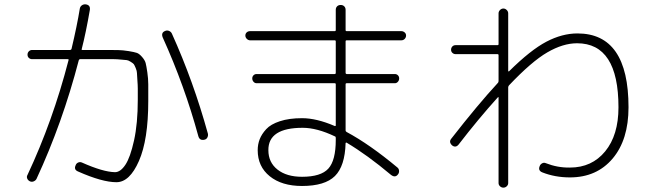

<svg xmlns="http://www.w3.org/2000/svg" viewBox="-20 -823 3040 896"><path d="M108.4 -6.8Q226.6 -258.8 299.8 -542Q301.8 -546.9 295.9 -546.9H129.9Q121.1 -546.9 114.7 -552.7Q108.4 -558.6 108.4 -567.9Q108.4 -577.1 114.7 -583.5Q121.1 -589.8 129.9 -589.8H306.6Q311.5 -589.8 313.5 -593.8Q339.8 -704.1 352.5 -783.2Q354.5 -793 362.3 -798.3Q370.1 -803.7 379.9 -802.7Q402.3 -799.8 399.4 -777.3Q380.9 -669.9 361.3 -593.8Q359.4 -589.8 365.2 -589.8H462.9Q506.8 -589.8 530.3 -589.4Q553.7 -588.9 580.6 -584.5Q607.4 -580.1 618.7 -576.2Q629.9 -572.3 643.1 -557.1Q656.2 -542 659.7 -528.8Q663.1 -515.6 667.5 -485.8Q671.9 -456.1 671.9 -429.2Q671.9 -402.3 671.9 -351.6Q671.9 -170.9 628.4 -71.8Q585 27.3 523.4 27.3Q457 27.3 344.7 -22.5Q323.2 -31.2 333 -51.8Q335.9 -60.5 344.7 -64.5Q353.5 -68.4 362.3 -64.5Q460.9 -20.5 516.6 -19.5Q542 -19.5 564.9 -53.7Q587.9 -87.9 605.5 -167.5Q623 -247.1 623 -357.4Q623 -393.6 623 -409.2Q623 -424.8 621.1 -449.2Q619.1 -473.6 619.1 -482.4Q619.1 -491.2 613.3 -505.4Q607.4 -519.5 604.5 -523.4Q601.6 -527.3 589.8 -534.7Q578.1 -542 571.3 -542.5Q564.5 -543 544.9 -544.9Q525.4 -546.9 512.2 -546.9Q499 -546.9 469.7 -546.9H353.5Q349.6 -546.9 347.7 -542Q271.5 -249 150.4 11.7Q146.5 19.5 137.2 23.4Q127.9 27.3 119.1 22.9Q110.4 18.6 106.9 9.8Q103.5 1 108.4 -6.8ZM905.3 -188.5Q841.8 -421.9 739.3 -648.4Q730.5 -670.9 751 -678.7Q759.8 -682.6 769 -678.7Q778.3 -674.8 782.2 -666Q882.8 -443.4 950.2 -199.2Q952.1 -190.4 947.8 -181.6Q943.4 -172.9 933.6 -170.9Q911.1 -166 905.3 -188.5Z M1546.9 -169.9V-179.7Q1546.9 -185.5 1543 -186.5Q1459 -226.6 1392.6 -226.6Q1231.4 -226.6 1232.4 -122.1Q1232.4 -65.4 1274.9 -31.7Q1317.4 2 1389.6 2Q1477.5 2 1512.2 -36.1Q1546.9 -74.2 1546.9 -169.9ZM1147.5 -634.8Q1138.7 -634.8 1131.8 -641.6Q1125 -648.4 1125 -657.2Q1125 -666 1131.3 -671.9Q1137.7 -677.7 1147.5 -677.7H1542Q1546.9 -677.7 1546.9 -682.6V-777.3Q1546.9 -787.1 1553.2 -793.5Q1559.6 -799.8 1569.8 -799.8Q1580.1 -799.8 1586.4 -793.5Q1592.8 -787.1 1592.8 -777.3V-682.6Q1592.8 -677.7 1597.7 -677.7H1852.5Q1861.3 -677.7 1868.2 -671.9Q1875 -666 1875 -657.2Q1875 -648.4 1868.7 -641.6Q1862.3 -634.8 1852.5 -634.8H1597.7Q1592.8 -634.8 1592.8 -629.9V-483.4Q1592.8 -478.5 1597.7 -477.5H1822.3Q1831.1 -477.5 1836.9 -471.7Q1842.8 -465.8 1842.8 -457Q1842.8 -448.2 1836.9 -441.4Q1831.1 -434.6 1822.3 -434.6H1597.7Q1592.8 -434.6 1592.8 -429.7V-213.9Q1592.8 -210 1597.7 -207Q1705.1 -149.4 1835 -41Q1841.8 -35.2 1842.3 -25.4Q1842.8 -15.6 1836.9 -8.8Q1824.2 7.8 1804.7 -6.8Q1694.3 -99.6 1597.7 -157.2Q1595.7 -158.2 1594.2 -157.2Q1592.8 -156.2 1592.8 -155.3Q1589.8 -47.9 1543 -1.5Q1496.1 44.9 1389.6 44.9Q1294.9 44.9 1238.8 -0.5Q1182.6 -45.9 1182.6 -122.1Q1182.6 -149.4 1191.9 -173.3Q1201.2 -197.3 1222.2 -220.2Q1243.2 -243.2 1286.1 -257.3Q1329.1 -271.5 1389.6 -271.5Q1457 -271.5 1541 -235.4Q1542 -234.4 1544.4 -234.9Q1546.9 -235.4 1546.9 -237.3V-429.7Q1546.9 -434.6 1542 -434.6H1177.7Q1168.9 -434.6 1163.1 -441.4Q1157.2 -448.2 1157.2 -457Q1157.2 -465.8 1163.1 -471.7Q1168.9 -477.5 1177.7 -477.5H1542Q1546.9 -477.5 1546.9 -483.4V-629.9Q1546.9 -634.8 1542 -634.8Z M2085.9 -175.8Q2210 -335 2303.7 -436.5Q2306.6 -439.5 2306.6 -445.3V-565.4Q2306.6 -570.3 2301.8 -570.3H2106.4Q2097.7 -570.3 2091.3 -576.2Q2085 -582 2085 -590.8Q2085 -599.6 2090.8 -606Q2096.7 -612.3 2106.4 -612.3H2301.8Q2306.6 -612.3 2306.6 -617.2V-760.7Q2306.6 -769.5 2313.5 -776.4Q2320.3 -783.2 2329.1 -783.2Q2337.9 -783.2 2344.7 -776.4Q2351.6 -769.5 2351.6 -760.7V-491.2Q2351.6 -490.2 2352.5 -489.7Q2353.5 -489.3 2355.5 -490.2Q2456.1 -589.8 2529.8 -628.4Q2603.5 -667 2674.8 -667Q2913.1 -667 2913.1 -322.3Q2913.1 -170.9 2838.9 -83Q2764.6 4.9 2639.6 4.9Q2570.3 4.9 2510.7 -18.6Q2489.3 -27.3 2499 -48.8Q2502 -56.6 2510.3 -61Q2518.6 -65.4 2527.3 -61.5Q2582 -40 2639.6 -41Q2742.2 -41 2804.2 -116.7Q2866.2 -192.4 2866.2 -322.3Q2866.2 -621.1 2672.9 -621.1Q2607.4 -621.1 2534.2 -578.6Q2460.9 -536.1 2355.5 -424.8Q2352.5 -421.9 2351.6 -416V31.2Q2351.6 40 2344.7 46.4Q2337.9 52.7 2329.1 52.7Q2320.3 52.7 2313.5 46.4Q2306.6 40 2306.6 31.2V-368.2Q2306.6 -372.1 2302.7 -368.2Q2211.9 -267.6 2120.1 -148.4Q2106.4 -131.8 2089.8 -144.5Q2073.2 -160.2 2085.9 -175.8Z"/></svg>

Font: Rounded-L Mgen+ 1mn light
Style: Regular
Weight: 200
Designer: [Source Han Sans]
Ryoko NISHIZUKA  (kana & ideographs); Paul D. Hunt (Latin, Greek & Cyrillic); Wenlong ZHANG  (bopomofo
Version: Version 1.059.20150602